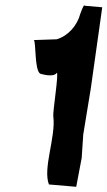

<svg xmlns="http://www.w3.org/2000/svg" viewBox="-20 -764 413 738"><path d="M110 -610C119 -603 112 -497 134 -481C134 -481 186 -464 198 -484C207 -484 182 -334 185 -316C195 -237 144 -118 168 -55L273 -46L294 -157L300 -247L329 -424L373 -736L305 -742C303 -752 289 -712 289 -712C277 -666 242 -626 198 -613Z"/></svg>

Font: Yuck
Style: It
Weight: 400
Version: Version Bleh